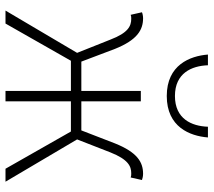

<svg xmlns="http://www.w3.org/2000/svg" viewBox="-58 -700 758 681"><g transform="rotate(90 320.5 -359.0)"><path d="M17 0H63L195 -232H302V0H339V-232H446L578 0H624L474 -254L520 -372C545 -435 569 -446 594 -446C601 -446 603 -446 609 -444L618 -484C613 -486 604 -488 596 -488C555 -488 520 -468 488 -388L442 -269H339V-480H302V-269H198L153 -388C121 -468 85 -488 44 -488C37 -488 27 -486 23 -484L32 -444C38 -446 39 -446 46 -446C72 -446 96 -435 120 -372L167 -254ZM320 -572C430 -572 462 -654 467 -718H429C427 -660 401 -601 320 -601C239 -601 213 -660 211 -718H173C178 -654 210 -572 320 -572Z"/></g></svg>

Font: Source Sans Pro Light
Style: Regular
Weight: 300
Designer: Paul D. Hunt
Foundry: Adobe Systems Incorporated
Version: Version 3.006;hotconv 1.0.111;makeotfexe 2.5.65597